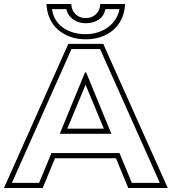

<svg xmlns="http://www.w3.org/2000/svg" viewBox="-49 -934 865 967"><path d="M535 -137H228Q214 -102 197 -62Q180 -22 166 13H-29L295 -713H471L796 13H597ZM615 -13H756L455 -687H311L11 -13H148L210 -163H553ZM385 -569 512 -260H252L379 -569ZM382 -507 290 -286H474ZM310 -914Q311 -882 331.5 -862.5Q352 -843 383 -843Q414 -843 434.5 -862.5Q455 -882 456 -914H581Q579 -873 564 -840Q549 -807 522.5 -784Q496 -761 460.5 -748.5Q425 -736 383 -736Q341 -736 305.5 -748.5Q270 -761 243.5 -784Q217 -807 202 -840Q187 -873 185 -914ZM213 -888Q221 -829 267.5 -795.5Q314 -762 383 -762Q416 -762 445 -771.5Q474 -781 496 -797.5Q518 -814 533 -837.5Q548 -861 553 -888H481Q476 -854 448.5 -835.5Q421 -817 383 -817Q346 -817 319 -836.5Q292 -856 285 -888Z"/></svg>

Font: CMG Sans Outline
Style: Outline
Weight: 700
Designer: Julieta Ulanovsky
Foundry: Julieta Ulanovsky
Version: Version 7.200